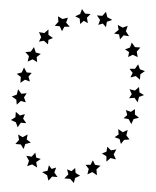

<svg xmlns="http://www.w3.org/2000/svg" viewBox="-20 -393 344 424"><path d="M194 -359 206 -358 214 -367 217 -355 228 -349 216 -345 214 -333 207 -341 197 -338 201 -349ZM240 -338 251 -332 262 -336 258 -324 265 -313 253 -315 245 -306 243 -317 232 -319 242 -327ZM271 -299 278 -289 290 -288 282 -279 284 -267 273 -272 263 -267 265 -278 256 -284 267 -288ZM285 -251 289 -240 300 -236 290 -229 289 -217 280 -225 268 -222 273 -232 266 -241H278ZM287 -201 288 -189 298 -183 287 -179 284 -167 277 -177 265 -176 271 -185 266 -196 278 -193ZM278 -152V-140L287 -133L275 -130L270 -119L264 -130L253 -132L261 -139L258 -150L269 -146ZM262 -106 259 -94 266 -85 254 -84 247 -75 244 -86 233 -90 242 -96 241 -108 251 -101ZM237 -63 231 -52 236 -41 224 -44 215 -36V-48L205 -54L215 -58L217 -69L225 -61ZM202 -27 193 -19 194 -6 184 -13 173 -8 176 -20 169 -29H180L185 -39L190 -29ZM157 -5 146 0 143 11 135 2 122 1 131 -8 128 -19 138 -15 146 -22 147 -11ZM107 -2 95 -3 87 6 84 -6 73 -13 85 -16 88 -28 94 -20 104 -23 100 -12ZM62 -23 51 -30 40 -26 44 -38 38 -49 50 -47 58 -56 60 -45 70 -42 60 -35ZM32 -64 26 -74 14 -75 22 -84 20 -96 30 -90 41 -96 39 -85 48 -78 36 -75ZM19 -112 15 -123 4 -128 14 -134 15 -146 24 -138 35 -141 31 -131 38 -121 26 -122ZM17 -162 16 -173 6 -180 17 -184 20 -196 27 -186 39 -187 33 -178 37 -167 26 -170ZM25 -210 26 -223 17 -230 28 -233 33 -244 39 -233 50 -232 43 -224 46 -213 35 -217ZM41 -257 44 -269 36 -278 48 -279 55 -289 59 -277 70 -274 61 -267 62 -256 52 -262ZM66 -301 71 -311 66 -322 78 -320 87 -328V-316L97 -309L87 -305L86 -295L77 -303ZM101 -336 109 -345 108 -357 118 -351 130 -354 126 -343 134 -334H122L117 -324L112 -335ZM146 -357 157 -362 161 -373 168 -363 180 -362 172 -354 174 -342 165 -347 157 -340 156 -352Z"/></svg>

Font: Santa christmas start
Style: Regular
Weight: 400
Designer: MUHAMMAD YONI
Version: Version 001.000